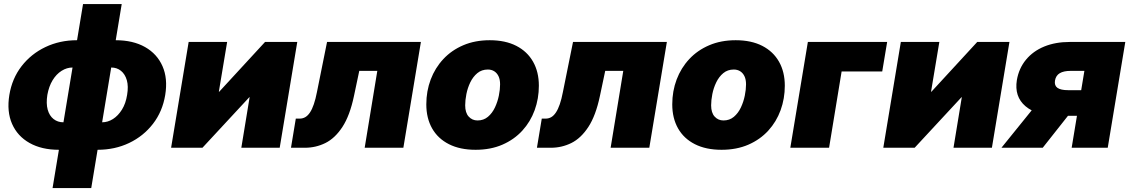

<svg xmlns="http://www.w3.org/2000/svg" viewBox="-20 -748 5720 972"><path d="M277.8 10.3Q190.9 10.3 129.6 -24.2Q68.4 -58.6 41 -121.1Q13.7 -183.6 27.3 -267.1Q41 -350.6 89.1 -412.8Q137.2 -475.1 210 -509.8Q282.7 -544.4 369.6 -544.4H565.4Q653.3 -544.4 714.4 -509.8Q775.4 -475.1 802.7 -412.8Q830.1 -350.6 816.4 -267.1Q802.7 -183.6 754.4 -121.1Q706.1 -58.6 633.8 -24.2Q561.5 10.3 474.1 10.3ZM300.8 -128.9H496.6Q525.9 -128.9 552 -145.5Q578.1 -162.1 597.4 -193.1Q616.7 -224.1 623.5 -267.6Q630.9 -311 622.1 -341.8Q613.3 -372.6 592.5 -389.4Q571.8 -406.2 543 -406.2H347.2Q318.4 -406.2 291.7 -389.4Q265.1 -372.6 246.3 -341.8Q227.5 -311 219.7 -267.6Q212.9 -224.1 221.4 -193.1Q230 -162.1 251 -145.5Q272 -128.9 300.8 -128.9ZM246.1 204.1 400.4 -727.5H596.2L441.9 204.1Z M1396 0H1201.7L1243.7 -255.9H1242.2L1004.9 0H846.2L935.1 -535.6H1129.9L1087.9 -283.7H1089.8L1321.8 -535.6H1484.9Z M1453.1 0 1477.5 -147.5H1496.6Q1512.7 -147.5 1525.6 -155Q1538.6 -162.6 1549.3 -178.7Q1560.1 -194.8 1568.8 -220.5Q1577.6 -246.1 1584.5 -281.7L1635.7 -535.6H2110.8L2022 0H1826.2L1890.1 -389.2H1798.8L1772 -262.2Q1751 -162.6 1713.4 -105.2Q1675.8 -47.9 1627.2 -23.9Q1578.6 0 1523.9 0Z M2387.7 10.3Q2308.6 10.3 2252.7 -18.1Q2196.8 -46.4 2167.5 -98.1Q2138.2 -149.9 2138.2 -219.7Q2138.2 -286.6 2160.4 -345.5Q2182.6 -404.3 2224.4 -449Q2266.1 -493.7 2325.4 -519Q2384.8 -544.4 2459.5 -544.4Q2538.1 -544.4 2593.8 -515.9Q2649.4 -487.3 2678.7 -435.5Q2708 -383.8 2708 -314Q2708 -249 2686.8 -190.4Q2665.5 -131.8 2624.3 -86.7Q2583 -41.5 2523.4 -15.6Q2463.9 10.3 2387.7 10.3ZM2397.5 -138.2Q2428.2 -138.2 2450.2 -156.7Q2472.2 -175.3 2485.6 -203.9Q2499 -232.4 2505.4 -263.7Q2511.7 -294.9 2511.7 -320.8Q2511.7 -345.7 2503.7 -362.3Q2495.6 -378.9 2481.7 -387.5Q2467.8 -396 2449.7 -396Q2418.5 -396 2396.5 -377.7Q2374.5 -359.4 2360.8 -331.1Q2347.2 -302.7 2341.1 -271.7Q2335 -240.7 2335 -214.8Q2335 -177.2 2352.8 -157.7Q2370.6 -138.2 2397.5 -138.2Z M2698.2 0 2722.7 -147.5H2741.7Q2757.8 -147.5 2770.8 -155Q2783.7 -162.6 2794.4 -178.7Q2805.2 -194.8 2814 -220.5Q2822.8 -246.1 2829.6 -281.7L2880.9 -535.6H3356L3267.1 0H3071.3L3135.3 -389.2H3043.9L3017.1 -262.2Q2996.1 -162.6 2958.5 -105.2Q2920.9 -47.9 2872.3 -23.9Q2823.7 0 2769 0Z M3632.8 10.3Q3553.7 10.3 3497.8 -18.1Q3441.9 -46.4 3412.6 -98.1Q3383.3 -149.9 3383.3 -219.7Q3383.3 -286.6 3405.5 -345.5Q3427.7 -404.3 3469.5 -449Q3511.2 -493.7 3570.6 -519Q3629.9 -544.4 3704.6 -544.4Q3783.2 -544.4 3838.9 -515.9Q3894.5 -487.3 3923.8 -435.5Q3953.1 -383.8 3953.1 -314Q3953.1 -249 3931.9 -190.4Q3910.6 -131.8 3869.4 -86.7Q3828.1 -41.5 3768.6 -15.6Q3709 10.3 3632.8 10.3ZM3642.6 -138.2Q3673.3 -138.2 3695.3 -156.7Q3717.3 -175.3 3730.7 -203.9Q3744.1 -232.4 3750.5 -263.7Q3756.8 -294.9 3756.8 -320.8Q3756.8 -345.7 3748.8 -362.3Q3740.7 -378.9 3726.8 -387.5Q3712.9 -396 3694.8 -396Q3663.6 -396 3641.6 -377.7Q3619.6 -359.4 3606 -331.1Q3592.3 -302.7 3586.2 -271.7Q3580.1 -240.7 3580.1 -214.8Q3580.1 -177.2 3597.9 -157.7Q3615.7 -138.2 3642.6 -138.2Z M4471.2 -535.6 4446.3 -386.2H4240.7L4177.2 0H3981L4069.8 -535.6Z M5001.5 0H4807.1L4849.1 -255.9H4847.7L4610.4 0H4451.7L4540.5 -535.6H4735.4L4693.4 -283.7H4695.3L4927.2 -535.6H5090.3Z M5587.9 0H5405.3L5469.7 -389.2H5400.4Q5364.7 -389.2 5345 -377.4Q5325.2 -365.7 5320.8 -339.8Q5316.9 -314.9 5333.5 -303.2Q5350.1 -291.5 5387.2 -291.5H5528.8L5507.3 -161.6H5340.8Q5229 -161.6 5171.6 -210.2Q5114.3 -258.8 5127.9 -342.8Q5138.2 -402.3 5174.1 -445.8Q5210 -489.3 5266.6 -512.5Q5323.2 -535.6 5395.5 -535.6H5676.8ZM5258.8 0H5049.8L5245.6 -242.2H5450.2Z"/></svg>

Font: Inter 20pt Black
Style: Italic
Weight: 900
Italic angle: -9.3988°
Version: Version 4.001;git-66647c0bb